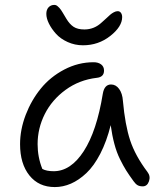

<svg xmlns="http://www.w3.org/2000/svg" viewBox="-20 -718 641 775"><path d="M314.9 -535.2Q282.2 -535.2 253.2 -548.3Q224.1 -561.5 206.1 -581.5Q188 -601.6 177.5 -622.8Q167 -644 167 -662.1Q167 -678.7 176 -688.5Q185.1 -698.2 199.2 -698.2Q203.1 -698.2 206.5 -696.8Q210 -695.3 213.6 -691.9Q217.3 -688.5 220.2 -685.5Q223.1 -682.6 227.1 -676.5Q231 -670.4 233.4 -666.5Q235.8 -662.6 240.7 -654.3Q245.6 -646 248 -642.1Q261.2 -620.1 277.3 -609.6Q293.5 -599.1 320.8 -599.1Q360.8 -599.1 391.1 -627.9Q397.5 -633.3 408.2 -643.3Q418.9 -653.3 425 -658.7Q431.2 -664.1 439.5 -668.5Q447.8 -672.9 455.1 -672.9Q463.4 -672.9 468.3 -666Q473.1 -659.2 473.1 -648.9Q473.1 -610.8 425.3 -573Q377.4 -535.2 314.9 -535.2ZM201.2 37.1Q136.2 37.1 98.6 -10Q61 -57.1 61 -136.2Q61 -194.8 83.7 -254.2Q106.4 -313.5 144.8 -360.6Q183.1 -407.7 239.5 -437.3Q295.9 -466.8 357.9 -466.8Q376.5 -466.8 388.2 -458Q399.9 -449.2 399.9 -433.1Q399.9 -406.7 370.1 -403.8Q299.8 -395.5 244.6 -355.2Q189.5 -314.9 160.6 -257.3Q131.8 -199.7 131.8 -136.2Q131.8 -83.5 150.9 -36.1Q167.5 -26.9 196.8 -26.9Q265.6 -26.9 318.1 -107.9Q370.6 -189 395 -339.8Q401.4 -377 428.2 -377Q447.8 -377 460.9 -358.9Q474.1 -340.8 476.1 -311Q484.9 -213.4 505.4 -151.4Q525.9 -89.4 575.2 -23.9Q588.4 -6.8 581.3 13.7Q574.2 34.2 556.2 34.2Q543 34.2 534.9 29.3Q526.9 24.4 519 13.2Q500.5 -12.2 489.3 -30Q478 -47.9 464.4 -75.4Q450.7 -103 441.7 -137Q432.6 -170.9 426.8 -212.9Q410.6 -147.5 385 -97.9Q359.4 -48.3 328.9 -19.5Q298.3 9.3 266.4 23.2Q234.4 37.1 201.2 37.1Z"/></svg>

Font: Shantell Sans Bouncy
Style: Regular
Weight: 300
Designer: Stephen Nixon, Anya Danilova, Shantell Martin
Foundry: Arrow Type
Version: Version 1.006;[9816181b4]